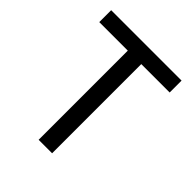

<svg xmlns="http://www.w3.org/2000/svg" viewBox="-196 -826 947 947"><g transform="rotate(45 277.0 -352.5)"><path d="M230 0V-622H31V-705H522V-622H324V0Z"/></g></svg>

Font: Nunito Sans 7pt Condensed Medium
Style: Regular
Weight: 500
Width: 3
Designer: Vernon Adams
Foundry: Vernon Adams
Version: Version 3.101;gftools[0.9.27]